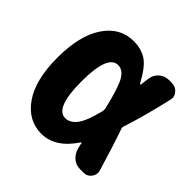

<svg xmlns="http://www.w3.org/2000/svg" viewBox="-146 -656 792 792"><g transform="rotate(45 250.0 -260.0)"><path d="M313.5 -235.4Q315.4 -244.1 313.5 -252Q290 -351.6 271 -383.3Q252 -415 224.6 -415Q165 -415 165 -260.3Q165 -105.5 224.6 -105.5Q252 -105.5 273.4 -132.8Q294.9 -160.2 313.5 -235.4ZM419.9 -237.3Q442.4 -173.8 478.5 -53.7Q484.4 -34.2 471.7 -17.1Q459 0 438.5 0H417Q391.6 0 374 -16.1Q356.4 -32.2 350.6 -55.7Q349.6 -59.6 347.7 -67.4Q345.7 -75.2 345.7 -79.1Q345.7 -81.1 343.8 -81.5Q341.8 -82 340.8 -80.1Q281.2 9.8 200.2 9.8Q123 9.8 74.2 -60.1Q25.4 -129.9 25.4 -259.8Q25.4 -387.7 73.2 -459Q121.1 -530.3 200.2 -530.3Q245.1 -530.3 276.9 -509.3Q308.6 -488.3 342.8 -423.8Q343.8 -422.9 345.7 -422.9Q347.7 -422.9 347.7 -424.8Q348.6 -430.7 350.1 -443.8Q351.6 -457 352.5 -462.9Q355.5 -487.3 373.5 -503.4Q391.6 -519.5 417 -519.5H432.6Q455.1 -519.5 469.2 -502.9Q483.4 -486.3 477.5 -464.8Q448.2 -337.9 419.9 -252.9Q417 -245.1 419.9 -237.3Z"/></g></svg>

Font: Rounded Mgen+ 2m bold
Style: Bold
Weight: 700
Designer: [Source Han Sans]
Ryoko NISHIZUKA  (kana & ideographs); Paul D. Hunt (Latin, Greek & Cyrillic); Wenlong ZHANG  (bopomofo
Version: Version 1.059.20150602